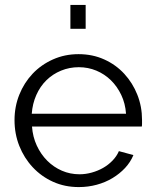

<svg xmlns="http://www.w3.org/2000/svg" viewBox="-20 -750 627 780"><path d="M300 10Q243 10 195.5 -11.5Q148 -33 113 -70.5Q78 -108 58.5 -157Q39 -206 39 -262Q39 -317 58.5 -365.5Q78 -414 112.5 -450.5Q147 -487 195 -508.5Q243 -530 299 -530Q356 -530 403.5 -508.5Q451 -487 485 -450Q519 -413 538 -365Q557 -317 557 -263Q557 -255 557 -247Q557 -239 556 -236H110Q113 -194 129.5 -158.5Q146 -123 172 -97Q198 -71 231.5 -56.5Q265 -42 303 -42Q328 -42 353 -49Q378 -56 399 -68Q420 -80 437 -97.5Q454 -115 463 -136L522 -120Q510 -91 488 -67.5Q466 -44 437 -26.5Q408 -9 373 0.5Q338 10 300 10ZM492 -288Q489 -330 472.5 -364.5Q456 -399 430.5 -424Q405 -449 371.5 -463Q338 -477 300 -477Q262 -477 228 -463Q194 -449 168.5 -424Q143 -399 127.5 -364Q112 -329 109 -288ZM266 -633V-730H328V-633Z"/></svg>

Font: Boldmen
Style: Regular
Weight: 400
Designer: Matt McInerney, Pablo Impallari, Rodrigo Fuenzalida
Foundry: LIVING CONCEPT
Version: Version 1.000